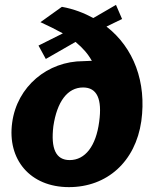

<svg xmlns="http://www.w3.org/2000/svg" viewBox="-20 -758 629 788"><path d="M560 -261C582 -421 529 -562 417 -649L481 -680L456 -738L363 -684C326 -704 284 -721 234 -730L146 -667C179 -652 209 -637 238 -621L138 -571L168 -516L290 -586C321 -560 341 -537 357 -508C350 -509 338 -507 322 -507C175 -507 50 -403 30 -255C9 -104 103 10 263 10C419 10 536 -94 560 -261ZM266 -101C209 -101 188 -148 199 -240C214 -341 257 -399 321 -399C378 -399 400 -352 387 -258C374 -159 330 -101 266 -101Z"/></svg>

Font: United Sans ExtraBold
Style: Italic
Weight: 800
Italic angle: -8°
Designer: Pablo Impallari, Rodrigo Fuenzalida (Modified by Dan O. Williams)
Version: Version 1.000;PS 001.000;hotconv 1.0.88;makeotf.lib2.5.64775